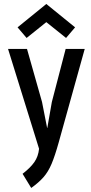

<svg xmlns="http://www.w3.org/2000/svg" viewBox="-20 -762 451 955"><path d="M135.3 172.9 92.3 102.5Q130.9 72.8 150.6 44.7Q170.4 16.6 174.3 -22L20 -518.6H114.3L189 -254.9L214.4 -125.5H215.3L237.8 -254.4L306.6 -518.6H401.4L272 -53.7Q253.4 13.2 236.6 53Q219.7 92.8 196.3 119.4Q172.9 146 135.3 172.9ZM112.3 -573.2 67.4 -626 210.4 -742.2 353.5 -626 308.6 -573.2 210.4 -651.9Z"/></svg>

Font: Voltaire
Style: Regular
Weight: 400
Designer: Yvonne Schüttler, Eben Sorkin, Emma Marichal
Foundry: Sorkin Type Co.
Version: Version 1.010; ttfautohint (v1.8.4.7-5d5b)